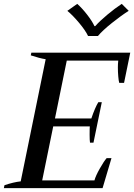

<svg xmlns="http://www.w3.org/2000/svg" viewBox="-23 -972 693 992"><path d="M325 -916 376 -952Q401 -930 427 -896.5Q453 -863 465 -837H469Q492 -863 531.5 -896Q571 -929 606 -952L642 -916Q605 -893 555.5 -853.5Q506 -814 483 -786H432Q419 -814 386 -853.5Q353 -893 325 -916ZM650 -700 618 -544H593Q590 -554 588 -577.5Q586 -601 586 -624Q586 -641 588 -659H322L261 -360H449Q468 -416 485 -444H503L460 -235H442Q440 -247 440 -276Q440 -310 441 -319H252L195 -40H465Q471 -63 492.5 -101Q514 -139 528 -155H553L507 0H-3L0 -15Q47 -31 84 -35L213 -666Q181 -671 136 -686L139 -700Z"/></svg>

Font: Trirong Medium
Style: Italic
Weight: 500
Italic angle: -12°
Designer: Katatrad Team
Foundry: CadsonDemak
Version: Version 1.001